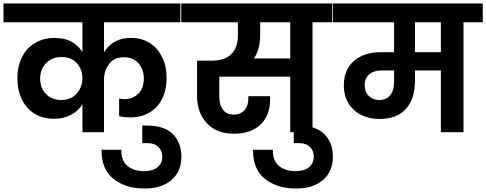

<svg xmlns="http://www.w3.org/2000/svg" viewBox="-41 -760 2796 1104"><path d="M996 -632C996 -632 996 -740 996 -740C996 -740 -21 -740 -21 -740C-21 -740 -21 -632 -21 -632C-21 -632 433 -632 433 -632C433 -632 433 -461 433 -461C433 -461 433 -461 433 -461C417 -486 396 -506 369 -521C342 -535 310 -542 273 -542C273 -542 273 -542 273 -542C230 -542 193 -532 161 -513C128 -494 103 -467 86 -432C68 -397 59 -356 59 -310C59 -310 59 -310 59 -310C59 -264 68 -223 85 -188C102 -153 127 -125 158 -106C189 -87 226 -77 268 -77C268 -77 268 -77 268 -77C307 -77 340 -85 368 -100C396 -115 418 -135 433 -162C433 -162 433 0 433 0C433 0 557 0 557 0C557 0 557 -301 557 -301C557 -301 557 -301 557 -301C557 -337 567 -368 587 -393C606 -418 635 -431 672 -431C672 -431 672 -431 672 -431C705 -431 733 -420 754 -397C775 -374 786 -345 786 -310C786 -310 786 -310 786 -310C786 -273 776 -243 755 -222C734 -201 708 -190 675 -190C675 -190 675 -190 675 -190C662 -190 652 -191 644 -194C644 -194 644 -92 644 -92C644 -92 644 -92 644 -92C665 -87 687 -85 710 -85C710 -85 710 -85 710 -85C750 -85 786 -94 817 -112C848 -130 873 -156 891 -191C908 -225 917 -266 917 -313C917 -313 917 -313 917 -313C917 -356 909 -395 892 -430C875 -465 852 -492 821 -512C790 -532 753 -542 712 -542C712 -542 712 -542 712 -542C676 -542 645 -535 619 -520C592 -505 572 -484 557 -459C557 -459 557 -632 557 -632C557 -632 996 -632 996 -632ZM311 -185C311 -185 311 -185 311 -185C276 -185 247 -196 224 -219C201 -242 190 -272 190 -309C190 -309 190 -309 190 -309C190 -346 202 -375 225 -398C248 -421 277 -432 312 -432C312 -432 312 -432 312 -432C351 -432 381 -420 402 -396C423 -371 433 -342 433 -309C433 -309 433 -309 433 -309C433 -288 428 -269 419 -250C410 -231 396 -215 378 -203C359 -191 337 -185 311 -185Z M1002 141C1002 141 1002 141 1002 141C1002 86 985 43 952 10C919 -22 870 -38 807 -38C807 -38 777 -38 777 -38C777 -38 777 63 777 63C777 63 807 63 807 63C807 63 807 63 807 63C834 63 855 70 870 85C885 100 892 118 892 140C892 140 892 140 892 140C892 167 883 187 864 202C845 217 820 224 787 224C787 224 787 224 787 224C747 224 715 214 691 193C667 173 656 142 657 101C657 101 543 101 543 101C543 101 543 101 543 101C542 176 565 232 612 269C659 306 719 324 790 324C790 324 790 324 790 324C855 324 907 308 945 275C983 242 1002 198 1002 141Z M1868 -740C1868 -740 1001 -740 1001 -740C1001 -740 1001 -632 1001 -632C1001 -632 1327 -632 1327 -632C1327 -632 1327 -556 1327 -556C1327 -556 1327 -556 1327 -556C1327 -511 1315 -475 1290 -450C1265 -424 1226 -411 1173 -411C1173 -411 1092 -411 1092 -411C1092 -411 1092 -209 1092 -209C1092 -209 1092 -209 1092 -209C1092 -144 1111 -92 1148 -52C1185 -11 1238 9 1306 9C1306 9 1306 9 1306 9C1370 9 1420 -9 1457 -44C1494 -79 1512 -127 1512 -188C1512 -188 1512 -188 1512 -188C1512 -195 1512 -202 1511 -207C1511 -207 1387 -207 1387 -207C1387 -207 1387 -194 1387 -194C1387 -194 1387 -194 1387 -194C1387 -167 1380 -144 1365 -127C1350 -110 1330 -101 1304 -101C1304 -101 1304 -101 1304 -101C1276 -101 1255 -110 1241 -129C1227 -148 1220 -172 1220 -203C1220 -203 1220 -319 1220 -319C1220 -319 1628 -319 1628 -319C1628 -319 1628 0 1628 0C1628 0 1756 0 1756 0C1756 0 1756 -632 1756 -632C1756 -632 1868 -632 1868 -632C1868 -632 1868 -740 1868 -740ZM1628 -424C1628 -424 1420 -424 1420 -424C1420 -424 1420 -424 1420 -424C1443 -461 1455 -505 1455 -556C1455 -556 1455 -632 1455 -632C1455 -632 1628 -632 1628 -632C1628 -632 1628 -424 1628 -424Z M1873 141C1873 141 1873 141 1873 141C1873 86 1856 43 1823 10C1790 -22 1741 -38 1678 -38C1678 -38 1648 -38 1648 -38C1648 -38 1648 63 1648 63C1648 63 1678 63 1678 63C1678 63 1678 63 1678 63C1705 63 1726 70 1741 85C1756 100 1763 118 1763 140C1763 140 1763 140 1763 140C1763 167 1754 187 1735 202C1716 217 1691 224 1658 224C1658 224 1658 224 1658 224C1618 224 1586 214 1562 193C1538 173 1527 142 1528 101C1528 101 1414 101 1414 101C1414 101 1414 101 1414 101C1413 176 1436 232 1483 269C1530 306 1590 324 1661 324C1661 324 1661 324 1661 324C1726 324 1778 308 1816 275C1854 242 1873 198 1873 141Z M2735 -740C2735 -740 1872 -740 1872 -740C1872 -740 1872 -632 1872 -632C1872 -632 2225 -632 2225 -632C2225 -632 2225 -460 2225 -460C2225 -460 2149 -460 2149 -460C2149 -460 2149 -460 2149 -460C2086 -460 2035 -444 1996 -411C1956 -378 1936 -330 1936 -269C1936 -269 1936 -269 1936 -269C1936 -211 1955 -164 1993 -129C2030 -94 2080 -76 2142 -76C2142 -76 2142 -76 2142 -76C2207 -76 2258 -95 2293 -134C2328 -173 2345 -227 2345 -296C2345 -296 2345 -355 2345 -355C2345 -355 2494 -355 2494 -355C2494 -355 2494 0 2494 0C2494 0 2624 0 2624 0C2624 0 2624 -632 2624 -632C2624 -632 2735 -632 2735 -632C2735 -632 2735 -740 2735 -740ZM2494 -460C2494 -460 2345 -460 2345 -460C2345 -460 2345 -632 2345 -632C2345 -632 2494 -632 2494 -632C2494 -632 2494 -460 2494 -460ZM2225 -289C2225 -289 2225 -289 2225 -289C2225 -257 2218 -232 2203 -213C2188 -194 2167 -185 2140 -185C2140 -185 2140 -185 2140 -185C2115 -185 2095 -193 2080 -208C2064 -223 2056 -244 2056 -270C2056 -270 2056 -270 2056 -270C2056 -297 2065 -318 2083 -333C2100 -348 2124 -355 2153 -355C2153 -355 2225 -355 2225 -355C2225 -355 2225 -289 2225 -289Z"/></svg>

Font: Girnar Poppins
Style: SemiBold
Weight: 500
Designer: Ninad Kale (Devanagari), Jonny Pinhorn (Latin)
Foundry: Indian Type Foundry
Version: ""